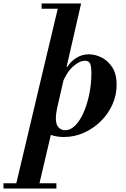

<svg xmlns="http://www.w3.org/2000/svg" viewBox="-134 -774 723 1103"><path d="M233 13Q155 13 110.5 -28.5Q66 -70 66 -135Q66 -139 66.5 -146Q67 -153 67.5 -162Q68 -171 69.5 -181.5Q71 -192 74 -204L205 -754H332L193 -148Q191 -138 189 -122Q187 -106 187 -93Q187 -58 202.5 -42Q218 -26 240 -26Q272 -26 299.5 -54.5Q327 -83 347.5 -130.5Q368 -178 379.5 -236Q391 -294 391 -352Q391 -393 383.5 -409Q376 -425 355 -425Q322 -425 285 -391.5Q248 -358 222 -292L246 -390H253Q272 -421 304.5 -441.5Q337 -462 377 -462Q413 -462 450 -443.5Q487 -425 511.5 -386.5Q536 -348 536 -287Q536 -228 512 -174Q488 -120 445.5 -78Q403 -36 348.5 -11.5Q294 13 233 13ZM-114 309V279H190V309ZM-41 282 74 -203 193 -148 92 282ZM105 -724V-754H320V-724Z"/></svg>

Font: Libre Bodoni
Style: Italic
Weight: 400
Italic angle: -13°
Designer: Pablo Impallari, Rodrigo Fuenzalida
Foundry: Impallari Type
Version: Version 2.005;gftools[0.9.23]